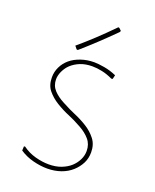

<svg xmlns="http://www.w3.org/2000/svg" viewBox="-128 -743 661 821"><g transform="rotate(20 202.0 -333.0)"><path d="M222.2 -493.2Q239.3 -493.2 268.6 -488.3Q296.9 -483.4 324.2 -471.2L319.8 -453.1L314 -452.1Q288.1 -464.4 264.6 -469.2Q241.7 -474.1 220.2 -474.1Q189.5 -474.1 165.5 -464.4Q142.6 -455.1 126 -439.9Q111.3 -426.3 101.6 -405.8Q92.8 -386.7 92.8 -369.1Q92.8 -340.3 111.3 -320.3Q128.9 -301.3 157.7 -286.1Q197.3 -265.1 216.8 -257.3Q247.6 -244.6 276.4 -226.6Q303.7 -209.5 322.3 -185.5Q340.8 -161.6 340.8 -126Q340.8 -99.1 329.6 -76.7Q317.9 -53.7 297.9 -35.6Q277.3 -17.1 249.5 -7.3Q220.7 2.9 187 2.9Q155.8 2.9 122.1 -5.9Q88.4 -14.6 61 -33.2L62 -52.2L66.9 -53.2Q93.3 -33.7 125.5 -24.9Q157.7 -16.1 187 -16.1Q218.8 -16.1 243.2 -25.4Q268.6 -35.2 285.2 -50.3Q301.8 -65.4 311.5 -85.4Q320.8 -104.5 320.8 -125Q320.8 -155.8 302.7 -176.8Q284.7 -197.8 256.3 -213.4Q222.2 -232.4 196.8 -242.7Q168.9 -253.9 137.7 -272.9Q110.4 -289.6 91.3 -313Q73.2 -335.4 73.2 -371.1Q73.2 -396.5 84 -418.5Q94.7 -440.9 114.3 -457.5Q133.3 -473.6 161.6 -483.4Q189.9 -493.2 222.2 -493.2ZM282.2 -658.2 280.8 -652.8Q241.2 -613.3 210 -584Q168.9 -545.4 137.2 -518.1L131.8 -519L121.1 -532.2Q154.3 -560.1 190.9 -594.2Q226.1 -627 267.1 -668.9L272 -668Z"/></g></svg>

Font: Datalegreya
Style: Thin
Weight: 250
Designer: Figs Lab
Foundry: Figs Lab
Version: Version 1.002;PS 001.002;hotconv 1.0.70;makeotf.lib2.5.58329